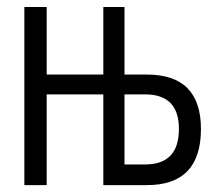

<svg xmlns="http://www.w3.org/2000/svg" viewBox="-20 -538 626 558"><path d="M50.8 0V-517.6H115.7V-321.3H280.3V-517.6H341.8V-321.3H407.2Q564 -321.3 564 -163.1Q564 0 407.2 0H280.3V-263.7H115.7V0ZM341.8 -60.1H401.9Q500 -60.1 500 -163.1Q500 -263.7 401.9 -263.7H341.8Z"/></svg>

Font: CaskaydiaMono NF Light
Style: Regular
Weight: 300
Designer: Aaron Bell
Foundry: Saja Typeworks
Version: Version 2111.001; ttfautohint (v1.8.4);Nerd Fonts 3.1.1